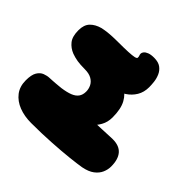

<svg xmlns="http://www.w3.org/2000/svg" viewBox="-160 -670 1105 1105"><g transform="rotate(-45 392.0 -118.0)"><path d="M166.5 231.5Q141.5 231.5 116.8 220.8Q92 210 73 185Q54 160 45.5 116.5Q43 102 40 79.2Q37 56.5 33.8 27Q30.5 -2.5 27.8 -36.8Q25 -71 22.8 -109.5Q20.5 -148 19.2 -188.8Q18 -229.5 18 -271.5Q18 -326.5 35.2 -370.8Q52.5 -415 86.2 -441Q120 -467 170 -467Q215.5 -467 238 -453.2Q260.5 -439.5 268.2 -419Q276 -398.5 276.5 -379Q277 -367 277.8 -355Q278.5 -343 279.5 -331.5Q280.5 -320 281.5 -309.5Q282.5 -299 283.5 -289.5Q289 -250.5 299 -225.2Q309 -200 326.2 -187.5Q343.5 -175 370 -175Q391 -175 410.8 -184.5Q430.5 -194 443 -215.5Q455.5 -237 455.5 -272Q455.5 -291 456.5 -306.2Q457.5 -321.5 459.5 -334.2Q461.5 -347 464.8 -358.5Q468 -370 472 -381.5Q485 -414.5 511.2 -435.5Q537.5 -456.5 588 -456.5Q632.5 -456.5 656.2 -433.5Q680 -410.5 690.5 -372Q692.5 -363 694.2 -353.5Q696 -344 697.2 -333.8Q698.5 -323.5 699.2 -313Q700 -302.5 700.5 -292Q701 -281.5 701.2 -270Q701.5 -258.5 701.5 -247.5Q701.5 -198 703 -166Q704.5 -134 708 -118.5Q711.5 -103 718.5 -103Q728.5 -103 733.5 -105.5Q738.5 -108 746.5 -108Q754.5 -108 763.2 -101Q772 -94 778.2 -78.2Q784.5 -62.5 784.5 -36.5Q784.5 -1.5 769.8 18.5Q755 38.5 732.8 48.2Q710.5 58 686.8 60.8Q663 63.5 644.5 63.5Q603 63.5 572 44.8Q541 26 521.2 -4.2Q501.5 -34.5 492.5 -70L535.5 -41Q521.5 -7 481.5 15.2Q441.5 37.5 372.5 37.5Q333.5 37.5 303.5 20.5Q273.5 3.5 255.2 -18.8Q237 -41 233 -56.5L277.5 -69.5Q277.5 -52 278.2 -33.5Q279 -15 279.5 4.2Q280 23.5 281 41.5Q282 59.5 282.5 76Q283 92.5 283.8 105.2Q284.5 118 284.5 127Q284.5 180 254.5 205.8Q224.5 231.5 166.5 231.5Z"/></g></svg>

Font: Gluten ExtraBold
Style: Regular
Weight: 800
Designer: Tyler Finck
Foundry: Etcetera Type Company
Version: Version 1.300